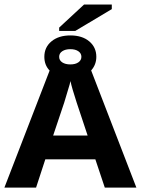

<svg xmlns="http://www.w3.org/2000/svg" viewBox="-20 -853 640 873"><path d="M418 -594.7Q418 -559.1 394.5 -532.7L600.1 0H456.5L413.6 -128.4H186L144 0H0L205.6 -532.2Q181.6 -557.1 181.6 -594.7Q181.6 -638.2 214.1 -665Q246.6 -691.9 299.8 -691.9Q354 -691.9 386 -664.8Q418 -637.7 418 -594.7ZM300.3 -484.4 296.9 -469.7 272 -386.7 221.7 -236.8H378.4L328.6 -386.7Q307.1 -452.6 300.3 -484.4ZM249 -712.4V-727.5L362.3 -832.5H488.3V-811.5L322.3 -712.4ZM350.1 -594.7Q350.1 -610.4 336.4 -619.9Q322.8 -629.4 299.8 -629.4Q277.3 -629.4 263.2 -620.1Q249 -610.8 249 -594.7Q249 -578.6 263.2 -569.3Q277.3 -560.1 299.8 -560.1Q322.8 -560.1 336.4 -569.6Q350.1 -579.1 350.1 -594.7Z"/></svg>

Font: Liberation Mono
Style: Bold
Weight: 700
Monospace: yes
Designer: Steve Matteson
Foundry: Ascender Corporation
Version: Version 2.1.5